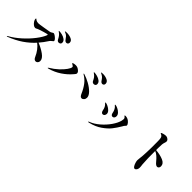

<svg xmlns="http://www.w3.org/2000/svg" viewBox="245 -2158 3510 3510"><g transform="rotate(45 2000.0 -403.0)"><path d="M972 -753Q972 -731 959 -718.5Q946 -706 929 -706Q900 -706 882 -733Q856 -770 839.5 -788Q823 -806 798 -818Q789 -822 781.5 -825Q774 -828 769 -830.5Q764 -833 764 -836Q764 -841 778 -843Q792 -845 808 -845Q870 -845 921 -822.5Q972 -800 972 -753ZM876 -656Q876 -632 860.5 -621Q845 -610 826 -610Q811 -610 798.5 -618.5Q786 -627 779 -642Q762 -677 744 -701Q726 -725 699 -745Q692 -750 684.5 -755Q677 -760 677 -763Q677 -768 692 -768Q719 -768 762.5 -757.5Q806 -747 841 -721.5Q876 -696 876 -656ZM828 -135Q828 -105 810.5 -87Q793 -69 771 -69Q731 -69 707 -126Q680 -189 638.5 -243Q597 -297 551 -331Q463 -234 351.5 -158Q240 -82 89 -23Q84 -21 80 -21Q74 -21 74 -26Q74 -31 85 -37Q191 -95 295.5 -188.5Q400 -282 476.5 -381.5Q553 -481 581 -554Q584 -565 584 -569Q584 -574 578 -574Q565 -574 493.5 -553.5Q422 -533 382 -516Q373 -512 358 -504Q343 -496 332 -496Q307 -496 281 -517Q255 -538 237.5 -566.5Q220 -595 220 -616Q220 -623 222 -627.5Q224 -632 227 -632Q230 -632 238 -624Q246 -616 256 -611Q280 -597 316 -597Q336 -597 442.5 -614.5Q549 -632 578 -638Q592 -641 615 -656Q634 -669 641 -669Q655 -669 681 -652Q707 -635 727.5 -612.5Q748 -590 748 -576Q748 -568 741.5 -561Q735 -554 722 -545Q697 -526 687 -511Q626 -417 567 -350Q667 -311 747.5 -253.5Q828 -196 828 -135Z M1878 -667Q1855 -702 1837.5 -720.5Q1820 -739 1795 -752Q1788 -756 1775 -762Q1762 -768 1762 -772Q1762 -776 1776.5 -778Q1791 -780 1807 -780Q1866 -780 1916.5 -756.5Q1967 -733 1967 -685Q1967 -663 1954.5 -651Q1942 -639 1925 -639Q1898 -639 1878 -667ZM1766 -561Q1750 -596 1732 -620Q1714 -644 1687 -663Q1681 -667 1673 -673Q1665 -679 1665 -682Q1665 -687 1681 -687Q1707 -687 1751 -675.5Q1795 -664 1829.5 -638Q1864 -612 1864 -573Q1864 -549 1849.5 -538Q1835 -527 1816 -527Q1782 -527 1766 -561ZM1012 -144Q1012 -149 1028 -159Q1110 -208 1177.5 -270.5Q1245 -333 1283 -388Q1321 -443 1321 -469Q1321 -489 1294 -502Q1290 -504 1284 -507Q1278 -510 1273.5 -513.5Q1269 -517 1269 -519Q1269 -529 1294 -534.5Q1319 -540 1344 -540Q1387 -540 1423 -511Q1463 -482 1463 -452Q1463 -440 1456.5 -430Q1450 -420 1442 -411Q1434 -402 1430 -397Q1359 -312 1257.5 -244Q1156 -176 1033 -142Q1023 -140 1019 -140Q1012 -140 1012 -144ZM1782 -246Q1742 -339 1689.5 -408Q1637 -477 1562 -521Q1552 -527 1552 -532Q1552 -536 1558 -536Q1561 -536 1569 -534Q1642 -512 1721 -468.5Q1800 -425 1853.5 -371Q1907 -317 1907 -265Q1907 -232 1887 -209Q1867 -186 1842 -186Q1823 -186 1808.5 -202Q1794 -218 1782 -246Z M2434 -398Q2427 -439 2409.5 -471.5Q2392 -504 2368 -522Q2366 -524 2362 -527.5Q2358 -531 2358 -534Q2358 -540 2368 -540Q2390 -540 2429 -522Q2468 -504 2498 -473.5Q2528 -443 2528 -407Q2528 -380 2514.5 -363.5Q2501 -347 2479 -347Q2461 -347 2449 -362Q2437 -377 2434 -398ZM2231 29Q2231 24 2248 17Q2336 -16 2422 -89.5Q2508 -163 2570 -252Q2632 -341 2651 -416Q2658 -446 2658 -462Q2658 -485 2643 -499Q2637 -504 2629.5 -509.5Q2622 -515 2622 -518Q2622 -528 2642 -528Q2671 -528 2700 -515Q2725 -505 2752.5 -475.5Q2780 -446 2780 -422Q2780 -415 2776.5 -409.5Q2773 -404 2766 -398Q2755 -389 2750 -381Q2741 -368 2729 -345Q2681 -264 2629.5 -198Q2578 -132 2483.5 -65.5Q2389 1 2256 32Q2249 35 2240 35Q2231 35 2231 29ZM2274 -308Q2263 -382 2214 -424Q2204 -432 2204 -436Q2204 -443 2213 -443Q2234 -443 2273 -424.5Q2312 -406 2342 -376Q2372 -346 2372 -313Q2372 -290 2359 -271Q2346 -252 2321 -252Q2302 -252 2290 -268.5Q2278 -285 2274 -308Z M3750 -334Q3750 -309 3737 -293Q3724 -277 3703 -277Q3671 -277 3628 -330Q3588 -379 3552.5 -410Q3517 -441 3476 -458V-448Q3476 -338 3477 -285L3478 -254Q3480 -161 3485 -117Q3492 -74 3492 -43Q3492 -17 3483 2Q3474 21 3462 30Q3450 39 3439 39Q3419 39 3402 12Q3385 -15 3374.5 -50.5Q3364 -86 3364 -106Q3364 -114 3368 -152Q3373 -189 3377 -242Q3383 -321 3385 -445V-597Q3385 -666 3379 -694Q3375 -715 3364 -728Q3353 -741 3334 -750Q3331 -751 3326.5 -753Q3322 -755 3319.5 -757Q3317 -759 3317 -761Q3317 -772 3356 -782.5Q3395 -793 3418 -793Q3437 -793 3453 -786Q3469 -779 3486 -763Q3501 -748 3501 -726Q3501 -712 3494 -693Q3483 -661 3479.5 -631.5Q3476 -602 3476 -533V-481Q3588 -472 3669 -437.5Q3750 -403 3750 -334Z"/></g></svg>

Font: Shippori Mincho
Style: Bold
Weight: 700
Designer: FONTDASU
Foundry: FONTDASU / Google Inc. / but / Adobe
Version: Version 3.110; ttfautohint (v1.8.3)